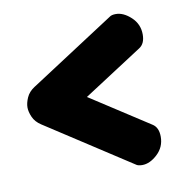

<svg xmlns="http://www.w3.org/2000/svg" viewBox="-59 -560 545 566"><g transform="rotate(-10 213.5 -277.0)"><path d="M323 -51Q310 -51 304 -56L50 -221Q33 -232 26 -248Q19 -264 19 -277Q19 -290 26 -306Q33 -322 50 -333L304 -498Q310 -503 323 -503Q346 -503 368.5 -482Q391 -461 391 -430Q391 -402 373 -391L197 -277L373 -163Q391 -152 391 -124Q391 -93 368.5 -72Q346 -51 323 -51Z"/></g></svg>

Font: Dosis ExtraLight ExtraBold
Style: Regular
Weight: 800
Version: Version 3.001; ttfautohint (v1.8.2)